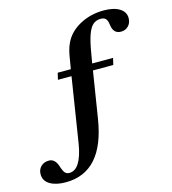

<svg xmlns="http://www.w3.org/2000/svg" viewBox="-189 -882 1060 1181"><g transform="rotate(-15 340.5 -291.5)"><path d="M83.5 189Q20.5 189 -17 166.2Q-54.5 143.5 -54.5 101.5Q-54.5 71.5 -34.8 52.2Q-15 33 16 33Q53.5 33 70 80Q82 117.5 92.2 128.2Q102.5 139 119.5 139Q194 139 220.5 -20.5L285.5 -432.5H199L209 -475H292.5Q301 -530.5 307 -561Q313 -591.5 319.5 -609.8Q326 -628 335.5 -646Q367 -703.5 433.8 -737.8Q500.5 -772 580.5 -772Q644.5 -772 681 -749.2Q717.5 -726.5 717.5 -687Q717.5 -657 698.8 -637.5Q680 -618 651 -618Q602.5 -618 595.5 -676Q592 -705 581.5 -716Q571 -727 549 -727Q521.5 -727 501.2 -710.2Q481 -693.5 465.8 -650.8Q450.5 -608 438 -529.5L428.5 -475H561.5L551.5 -432.5H422L375 -138.5Q324 189 83.5 189Z"/></g></svg>

Font: Libre Caslon Text SemiBold
Style: Regular
Weight: 600
Designer: Pablo Impallari, Rodrigo Fuenzalida, Katja Schimmel
Foundry: Pablo Impallari, Rodrigo Fuenzalida
Version: Version 2.000